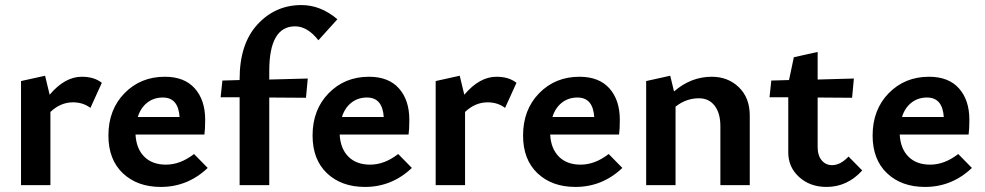

<svg xmlns="http://www.w3.org/2000/svg" viewBox="-20 -731 3888 758"><path d="M303 -428Q352 -428 382 -404L337 -305Q308 -327 268 -327Q219 -327 179 -289V0H63V-411L158 -432L176 -357Q236 -428 303 -428Z M746 -123 800 -68Q721 7 615 7Q522 7 465 -47Q408 -101 408 -196Q408 -298 471.5 -363Q535 -428 631 -428Q708 -428 749 -382Q790 -336 790 -258Q790 -220 787 -200H515Q518 -144 549.5 -112.5Q581 -81 635 -81Q692 -81 746 -123ZM623 -346Q587 -346 561 -325.5Q535 -305 524 -269H689Q684 -346 623 -346Z M1170 -711Q1246 -711 1312 -655L1237 -572Q1194 -627 1145 -627Q1043 -627 1043 -451V-417L1195 -421L1188 -345L1043 -346V0H926V-347H851L858 -413L926 -415V-419Q926 -558 996.5 -634.5Q1067 -711 1170 -711Z M1552 -123 1606 -68Q1527 7 1421 7Q1328 7 1271 -47Q1214 -101 1214 -196Q1214 -298 1277.5 -363Q1341 -428 1437 -428Q1514 -428 1555 -382Q1596 -336 1596 -258Q1596 -220 1593 -200H1321Q1324 -144 1355.5 -112.5Q1387 -81 1441 -81Q1498 -81 1552 -123ZM1429 -346Q1393 -346 1367 -325.5Q1341 -305 1330 -269H1495Q1490 -346 1429 -346Z M1940 -428Q1989 -428 2019 -404L1974 -305Q1945 -327 1905 -327Q1856 -327 1816 -289V0H1700V-411L1795 -432L1813 -357Q1873 -428 1940 -428Z M2383 -123 2437 -68Q2358 7 2252 7Q2159 7 2102 -47Q2045 -101 2045 -196Q2045 -298 2108.5 -363Q2172 -428 2268 -428Q2345 -428 2386 -382Q2427 -336 2427 -258Q2427 -220 2424 -200H2152Q2155 -144 2186.5 -112.5Q2218 -81 2272 -81Q2329 -81 2383 -123ZM2260 -346Q2224 -346 2198 -325.5Q2172 -305 2161 -269H2326Q2321 -346 2260 -346Z M2790 -428Q2854 -428 2897 -386.5Q2940 -345 2940 -275V0H2824V-233Q2824 -284 2801.5 -313.5Q2779 -343 2739 -343Q2689 -343 2647 -310V0H2531V-411L2626 -432L2641 -370Q2708 -428 2790 -428Z M3330 -113 3384 -58Q3325 7 3243 7Q3178 7 3135 -32Q3092 -71 3092 -129V-347H3018L3025 -413L3095 -415L3114 -505L3208 -526V-417L3351 -421L3344 -345L3208 -346V-151Q3208 -117 3224 -98Q3240 -79 3265 -79Q3298 -79 3330 -113Z M3763 -123 3817 -68Q3738 7 3632 7Q3539 7 3482 -47Q3425 -101 3425 -196Q3425 -298 3488.5 -363Q3552 -428 3648 -428Q3725 -428 3766 -382Q3807 -336 3807 -258Q3807 -220 3804 -200H3532Q3535 -144 3566.5 -112.5Q3598 -81 3652 -81Q3709 -81 3763 -123ZM3640 -346Q3604 -346 3578 -325.5Q3552 -305 3541 -269H3706Q3701 -346 3640 -346Z"/></svg>

Font: EauTest
Style: Bold
Weight: 700
Designer: Christian Thalmann (Catharsis Fonts)
Version: Version 0.001;PS 000.001;hotconv 1.0.88;makeotf.lib2.5.64775